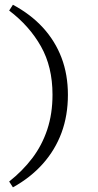

<svg xmlns="http://www.w3.org/2000/svg" viewBox="-20 -651 419 825"><path d="M35.5 154 19.4 129Q77.4 83.1 119 28.2Q160.5 -26.6 183.1 -94.4Q205.6 -162.1 205.6 -244.4Q205.6 -363.7 156 -451.6Q106.5 -539.5 19.4 -605.6L35.5 -630.6Q112.1 -589.5 164.5 -532.3Q216.9 -475 244.4 -402.8Q271.8 -330.6 271.8 -243.5Q271.8 -154.8 244.4 -80.6Q216.9 -6.5 164.1 52.8Q111.3 112.1 35.5 154Z"/></svg>

Font: Playfair 9pt Light
Style: Regular
Weight: 300
Designer: Claus Eggers Sørensen
Foundry: Claus Eggers Sørensen
Version: Version 2.001;gftools[0.9.30]